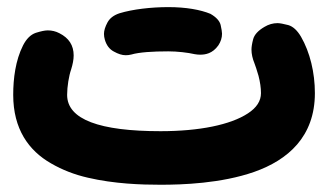

<svg xmlns="http://www.w3.org/2000/svg" viewBox="-20 -445 910 532"><path d="M16.6 -182.1C16.6 -87.9 59.1 -27.8 121.6 7.8C152.8 25.9 187 39.1 223.6 47.4C296.9 64.5 371.6 66.9 424.8 66.9C484.9 66.9 592.3 63.5 684.6 31.2C777.3 -1.5 852.5 -65.9 852.5 -187C852.5 -243.7 838.9 -300.3 814 -343.3C803.7 -360.8 792 -371.6 778.8 -375.5C765.6 -378.9 755.4 -380.9 749 -380.9C736.3 -380.9 724.1 -377.4 712.9 -370.6C695.3 -360.4 685.1 -349.1 681.6 -336.9C678.2 -324.2 676.8 -314.5 676.8 -307.6C676.8 -295.4 679.7 -282.7 685.1 -269.5C687.5 -263.2 691.4 -252 696.3 -234.9C700.7 -217.8 703.1 -201.7 703.1 -187C703.1 -165 690.9 -146.5 667 -130.9C618.7 -99.1 532.2 -81.5 424.8 -81.5C256.3 -81.5 166 -113.8 166 -182.1C166 -205.1 170.9 -234.9 177.2 -252.9C181.6 -267.1 184.1 -279.8 184.1 -291.5C184.1 -319.3 170.9 -339.8 144.5 -353C134.3 -358.4 123.5 -360.8 112.3 -360.8C104 -360.8 93.3 -358.4 79.1 -354C64.9 -349.1 53.2 -337.4 43.9 -319.3C22.9 -277.8 16.6 -227.5 16.6 -182.1ZM270.5 -335C274.9 -319.8 283.2 -308.6 295.4 -302.2C307.6 -295.4 318.4 -292 328.1 -292C333.5 -292 338.4 -292.5 343.8 -293.9C365.7 -300.3 402.8 -302.7 446.3 -302.7C471.2 -302.7 500.5 -299.3 519.5 -294.9C524.9 -293.9 529.8 -293.5 534.7 -293.5C548.8 -293.5 568.8 -296.4 585 -319.3C591.8 -329.6 595.2 -340.3 595.2 -351.6C595.2 -356.4 593.8 -364.7 591.3 -376C588.4 -387.2 579.1 -397.5 563 -406.7C535.6 -418 495.6 -425.3 446.3 -425.3C398.9 -425.3 347.7 -419.4 311 -408.2C294.9 -402.8 284.2 -394.5 277.8 -382.8C271.5 -371.1 268.1 -360.4 268.1 -351.1C268.1 -345.7 269 -340.3 270.5 -335Z"/></svg>

Font: Mikhak ExtraBold
Style: Regular
Weight: 800
Designer: Amin Abedi
Version: Version 3.2